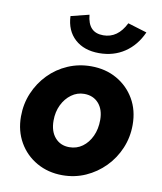

<svg xmlns="http://www.w3.org/2000/svg" viewBox="-86 -833 772 913"><g transform="rotate(10 300.0 -377.0)"><path d="M277 10Q208 10 152.8 -21.3Q97.7 -52.6 66.3 -107.3Q35 -162 35 -231Q35 -292 57.5 -345Q80 -398 119.4 -438.4Q158.8 -478.9 211.1 -501.4Q263.4 -524 323 -524Q393 -524 447.5 -493Q502 -462 533.5 -408Q565 -354 565 -283.5Q565 -223.5 542.6 -170.4Q520.2 -117.3 480.4 -76.8Q440.6 -36.3 388.5 -13.1Q336.4 10 277 10ZM286 -127Q322 -127 349.5 -147Q377 -167 393 -201.5Q409 -236 409 -280Q409 -330 383 -359.5Q357 -389 313 -389Q279.5 -389 251.7 -368.8Q223.8 -348.6 207.4 -314.8Q191 -281 191 -238.7Q191 -187 217.2 -157Q243.5 -127 286 -127ZM348 -592Q275 -592 231 -632Q187 -672 184 -742L272 -764Q276 -721 296 -700Q316 -679 353 -679Q423 -679 461 -756L553 -728Q524 -663 471 -627.5Q418 -592 348 -592Z"/></g></svg>

Font: Red Hat Mono
Style: Italic
Weight: 400
Italic angle: -12°
Monospace: yes
Designer: Pentagram, MCKL
Foundry: MCKL
Version: Version 1.030